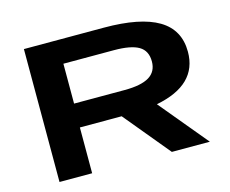

<svg xmlns="http://www.w3.org/2000/svg" viewBox="-99 -838 1170 977"><g transform="rotate(-15 486.5 -350.0)"><path d="M541 -366.2Q628.4 -366.2 670.7 -391.8Q712.9 -417.5 712.9 -471.2Q712.9 -527.8 671.6 -552Q630.4 -576.2 541 -576.2H274.9V-366.2ZM100.1 0V-700.2H521Q712.9 -700.2 807.9 -643.8Q902.8 -587.4 902.8 -471.2Q902.8 -296.9 681.2 -253.9L892.1 0H691.9L492.2 -241.2H272V0Z"/></g></svg>

Font: Messapia Bold
Style: Regular
Weight: 400
Designer: Luca Marsano
Foundry: Collletttivo
Version: Version 1.000;FEAKit 1.0